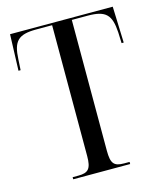

<svg xmlns="http://www.w3.org/2000/svg" viewBox="-108 -795 746 876"><g transform="rotate(-15 265.0 -357.0)"><path d="M129 0H398V-10H372C324 -10 311 -26 311 -86V-704H386C472 -704 496 -678 501 -594L503 -543H513L507 -714H22L16 -543H26L29 -594C33 -678 57 -704 143 -704H218V-86C218 -26 203 -10 156 -10H129Z"/></g></svg>

Font: Noto Serif Display Condensed
Style: Regular
Weight: 400
Width: 3
Designer: Monotype Design Team
Foundry: Monotype Imaging Inc.
Version: Version 2.009